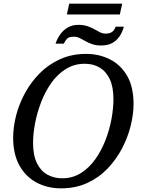

<svg xmlns="http://www.w3.org/2000/svg" viewBox="-20 -1020 782 1051"><path d="M533 -771Q505 -771 484 -778.5Q463 -786 446.5 -795.5Q430 -805 415.5 -812Q401 -819 384 -819Q356 -819 346 -807Q336 -795 329 -781H284Q293 -808 309.5 -831.5Q326 -855 351 -869.5Q376 -884 410 -884Q437 -884 458 -877Q479 -870 495.5 -860.5Q512 -851 527 -843.5Q542 -836 558 -836Q580 -836 593 -845Q606 -854 613 -874H658Q650 -844 634 -820.5Q618 -797 593.5 -784Q569 -771 533 -771ZM346 -941 359 -1000H649L636 -941ZM314 11Q240 11 180.5 -20.5Q121 -52 86.5 -114Q52 -176 52 -266Q52 -324 68 -387Q84 -450 116.5 -510Q149 -570 197 -618.5Q245 -667 309 -696Q373 -725 452 -725Q521 -725 580 -696Q639 -667 675 -606.5Q711 -546 711 -450Q711 -395 695.5 -332Q680 -269 648.5 -208.5Q617 -148 569.5 -98Q522 -48 458 -18.5Q394 11 314 11ZM320 -44Q378 -44 423.5 -73Q469 -102 502.5 -149.5Q536 -197 558 -254.5Q580 -312 590.5 -370Q601 -428 601 -477Q601 -545 580.5 -587.5Q560 -630 525 -650.5Q490 -671 444 -671Q386 -671 340 -642Q294 -613 260.5 -565.5Q227 -518 205 -460.5Q183 -403 172 -345Q161 -287 161 -238Q161 -170 182 -127Q203 -84 239.5 -64Q276 -44 320 -44Z"/></svg>

Font: Noto Serif
Style: Italic
Weight: 400
Italic angle: -12°
Designer: Monotype Design Team
Foundry: Monotype Imaging Inc.
Version: Version 2.013